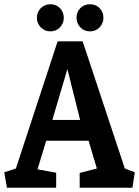

<svg xmlns="http://www.w3.org/2000/svg" viewBox="-25 -886 658 906"><path d="M8 0 -5 -73 50 -91 247 -691H365L564 -91L611 -73L600 0H351V-70L432 -91L393 -222H193L152 -87L240 -71V0ZM222 -320H353L293 -560ZM400 -738Q372 -738 354 -757Q336 -776 336 -802Q336 -829 354 -847.5Q372 -866 400 -866Q427 -866 445 -847.5Q463 -829 463 -802Q463 -776 445 -757Q427 -738 400 -738ZM213 -738Q186 -738 167.5 -757Q149 -776 149 -802Q149 -829 167.5 -847.5Q186 -866 213 -866Q240 -866 258 -847.5Q276 -829 276 -802Q276 -776 258 -757Q240 -738 213 -738Z"/></svg>

Font: Kreon SemiBold
Style: Regular
Weight: 600
Designer: Julia Petretta
Foundry: Julia Petretta and Eli Heuer
Version: Version 2.002